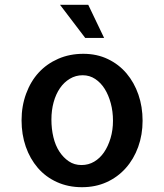

<svg xmlns="http://www.w3.org/2000/svg" viewBox="-20 -779 686 804"><path d="M329.1 -553.7Q385.7 -553.7 431.6 -531.7Q477.5 -509.8 509.8 -471.7Q542 -433.6 559.6 -382.8Q577.1 -332 577.1 -273.4Q577.1 -214.8 558.6 -163.6Q540 -112.3 506.3 -74.7Q472.7 -37.1 426.3 -16.1Q379.9 4.9 323.2 4.9Q265.6 4.9 218.3 -16.6Q170.9 -38.1 138.2 -76.2Q105.5 -114.3 87.9 -165Q70.3 -215.8 70.3 -275.4Q70.3 -335 89.4 -386.7Q108.4 -438.5 142.1 -475.1Q175.8 -511.7 223.6 -532.7Q271.5 -553.7 329.1 -553.7ZM321.3 -87.9Q350.6 -87.9 374.5 -102.1Q398.4 -116.2 415.5 -141.1Q432.6 -166 442.9 -200.2Q453.1 -234.4 453.1 -273.4Q453.1 -312.5 443.8 -346.7Q434.6 -380.9 418.5 -406.7Q402.3 -432.6 378.9 -448.2Q355.5 -463.9 326.2 -463.9Q296.9 -463.9 272.5 -449.2Q248 -434.6 231 -409.7Q213.9 -384.8 204.6 -351.1Q195.3 -317.4 195.3 -278.3Q195.3 -239.3 203.6 -204.6Q211.9 -169.9 228.5 -144.5Q245.1 -119.1 268.1 -103.5Q291 -87.9 321.3 -87.9ZM231.4 -758.8H349.6L416 -620.1H336.9Z"/></svg>

Font: Allerta
Style: Medium
Weight: 500
Designer: Matt McInerney
Foundry: Matt McInerney
Version: Version 1.0